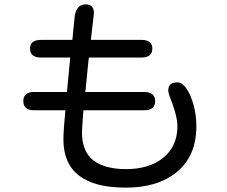

<svg xmlns="http://www.w3.org/2000/svg" viewBox="-20 -800 1040 881"><path d="M679 -577Q679 -536 629 -536H388L386 -523L373 -390L371 -378H641Q692 -378 692 -336Q692 -294 641 -294H363L361 -273L356 -195Q356 -105 408 -64.5Q460 -24 559 -24Q665 -24 729.5 -76.5Q794 -129 794 -221Q794 -270 757 -362Q752 -377 752 -385Q752 -422 794 -422Q816 -422 836 -393Q856 -364 868.5 -317.5Q881 -271 881 -220Q881 -86 793.5 -12.5Q706 61 557 61Q271 61 271 -160Q271 -200 280 -294H137Q87 -294 87 -336Q87 -378 137 -378H287L288 -387L302 -533V-536H168Q118 -536 118 -577Q118 -617 168 -617H312L321 -707Q325 -780 372 -780Q411 -780 411 -740L397 -617H629Q679 -617 679 -577Z"/></svg>

Font: 寒蝉全圆体
Style: Regular
Weight: 400
Designer: Warren2060
      Designed by Motoya company      

      [Varela Round]
      Joe Prince(Latin component); Avraham Cornf
Foundry: ChillType
Version: Version 3.200